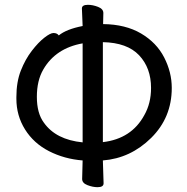

<svg xmlns="http://www.w3.org/2000/svg" viewBox="-20 -751 777 797"><path d="M323 -160V-571Q211 -551 160 -463Q133 -417 133 -349Q133 -281 162 -242Q212 -171 323 -160ZM407 -161Q526 -175 579 -273Q607 -322 607 -386Q607 -469 557.5 -521.5Q508 -574 407 -576ZM385 26Q365 26 343 17.5Q321 9 321 -8L323 -85Q247 -91 183.5 -123.5Q120 -156 84 -213.5Q48 -271 48 -341V-348Q48 -411 66.5 -458Q85 -505 112 -540Q139 -575 164 -594.5Q189 -614 202 -614Q217 -614 224 -604Q256 -630 323 -643L320 -716Q320 -731 345 -731Q365 -731 387 -722.5Q409 -714 409 -697L408 -651Q501 -650 565.5 -612Q630 -574 661.5 -512.5Q693 -451 693 -386Q693 -263 607.5 -178.5Q522 -94 407 -85L410 10Q410 26 385 26Z"/></svg>

Font: LXGW WenKai Lite
Style: Bold
Weight: 700
Designer: LXGW / Fontworks Inc.
Foundry: LXGW / Fontworks Inc.
Version: Version 1.330;April 28, 2024